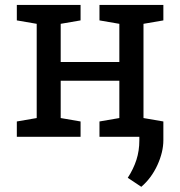

<svg xmlns="http://www.w3.org/2000/svg" viewBox="-20 -548 721 769"><path d="M47.4 0V-61.5L127 -75.2V-452.6L47.4 -466.3V-528.3H302.7V-466.3L223.1 -452.6V-299.8H458V-452.6L378.4 -466.3V-528.3H634.3V-466.3L554.7 -452.6V-75.2L634.3 -61.5V0H378.4V-61.5L458 -75.2V-224.6H223.1V-75.2L302.7 -61.5V0ZM545.9 200.2 491.7 164.1Q514.6 128.9 526.4 92.3Q538.1 55.7 538.1 14.6V-59.6H634.3V13.2Q634.3 61 610.4 113.3Q586.4 165.5 545.9 200.2Z"/></svg>

Font: Roboto Slab
Style: Regular
Weight: 400
Designer: Google
Version: Version 2.000; ttfautohint (v1.8.1.43-b0c9)